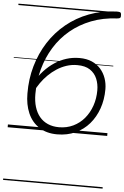

<svg xmlns="http://www.w3.org/2000/svg" viewBox="-76 -945 891 1376"><g transform="rotate(5 370.0 -257.5)"><path d="M357 20Q280 20 226.5 -15.5Q173 -51 146.5 -112.5Q120 -174 120 -253Q119 -357 146 -451Q173 -545 223.5 -624Q274 -703 346 -762Q418 -821 508.5 -855.5Q599 -890 706 -894Q722 -894 730 -891.5Q738 -889 739 -874Q741 -857 735 -851.5Q729 -846 713 -845Q612 -840 528.5 -807.5Q445 -775 379.5 -720.5Q314 -666 269 -593Q224 -520 200.5 -434.5Q177 -349 177 -254Q177 -203 189.5 -162Q202 -121 226 -92Q250 -63 285.5 -47.5Q321 -32 366 -32Q422 -32 468.5 -54.5Q515 -77 548 -116.5Q581 -156 599 -208Q617 -260 617 -319Q617 -365 601 -403Q585 -441 550.5 -464Q516 -487 458 -487Q418 -487 381.5 -475Q345 -463 312.5 -442Q280 -421 252 -393.5Q224 -366 202 -334.5Q180 -303 164 -270L157 -338Q184 -384 218 -421Q252 -458 292 -484.5Q332 -511 376.5 -525Q421 -539 470 -539Q521 -539 559 -522.5Q597 -506 622.5 -477Q648 -448 661 -410.5Q674 -373 674 -332Q674 -257 651.5 -193Q629 -129 588 -81.5Q547 -34 488.5 -7Q430 20 357 20ZM0 369H716V379H0ZM0 -20H716V0H0ZM0 -505H716V-500H0ZM0 -889H716V-879H0Z"/></g></svg>

Font: Playwrite HR Guides
Style: Regular
Weight: 400
Designer: Veronika Burian, José Scaglione
Foundry: TypeTogether
Version: Version 1.003